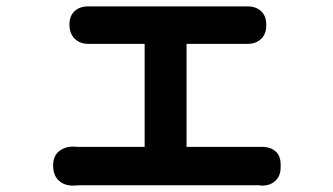

<svg xmlns="http://www.w3.org/2000/svg" viewBox="-20 -557 1040 600"><path d="M146 -40Q146 -69 164 -84Q182 -99 211 -99Q215 -98 228 -98H432V-420H276Q275 -420 269 -420Q263 -420 259 -420Q231 -419 214 -435.5Q197 -452 197 -480Q197 -508 214 -523Q231 -538 259 -537Q263 -537 266.5 -537Q270 -537 276 -537H734Q738 -537 743 -537Q748 -537 750 -537Q778 -538 795 -523Q812 -508 812 -480V-477Q812 -450 795 -434.5Q778 -419 751 -420Q748 -420 744.5 -420Q741 -420 734 -420H563V-98H781Q784 -98 788.5 -98Q793 -98 796 -98Q823 -99 840 -85Q857 -71 857 -43V-34Q857 -7 840 8.5Q823 24 796 23Q793 22 789.5 22Q786 22 781 22H228Q219 22 216.5 22.5Q214 23 211 23Q182 24 164 7.5Q146 -9 146 -40Z"/></svg>

Font: Chiron GoRound TC
Style: Bold
Weight: 700
Designer: Ryoko NISHIZUKA 西塚涼子 (kana, bopomofo & ideographs); Paul D. Hunt (Latin, Greek & Cyrillic); Sandoll Communications 산돌커뮤니
Foundry: Adobe
Version: Version 1.000;hotconv 1.1.1;makeotfexe 2.6.0